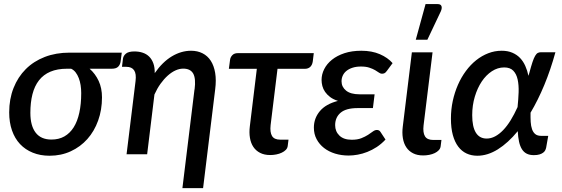

<svg xmlns="http://www.w3.org/2000/svg" viewBox="-20 -772 2813 961"><path d="M428.5 -428Q457 -403 473.8 -367Q490.5 -331 490.5 -284.5Q490.5 -222 471.2 -168.5Q452 -115 417.2 -76Q382.5 -37 334.2 -14.8Q286 7.5 228 7.5Q181.5 7.5 144 -7.8Q106.5 -23 80.2 -51Q54 -79 40 -119.2Q26 -159.5 26 -209.5Q26 -276.5 47.8 -331.5Q69.5 -386.5 109 -426Q148.5 -465.5 204.2 -487Q260 -508.5 328 -508.5H589.5L583.5 -463Q581.5 -448.5 571.5 -438.2Q561.5 -428 539.5 -428ZM386.5 -306Q386.5 -326.5 383.5 -345.8Q380.5 -365 374.2 -381.2Q368 -397.5 358.5 -409.8Q349 -422 336 -428H315.5Q267 -428 232.2 -413.2Q197.5 -398.5 175.2 -370Q153 -341.5 142.5 -300.5Q132 -259.5 132 -207Q132 -142.5 158.5 -108Q185 -73.5 237.5 -73.5Q274.5 -73.5 302.2 -89.2Q330 -105 348.8 -134.8Q367.5 -164.5 377 -207.8Q386.5 -251 386.5 -306Z M996.5 169.5H893L953.5 -324.5H954Q961 -379 947 -403.8Q933 -428.5 897 -428.5Q878 -428.5 858.2 -419.5Q838.5 -410.5 819.5 -393.5Q800.5 -376.5 783.5 -352.8Q766.5 -329 753 -299L716.5 0H613.5L658.5 -366.5Q663 -403 651.2 -420.2Q639.5 -437.5 612.5 -437.5H590.5L595.5 -478.5Q597.5 -493 610.5 -503.8Q623.5 -514.5 653 -514.5Q675.5 -514.5 694.2 -508.2Q713 -502 726.5 -488.8Q740 -475.5 747.5 -455Q755 -434.5 754.5 -406Q793.5 -462 840.2 -490Q887 -518 936.5 -518Q968.5 -518 993.8 -505.2Q1019 -492.5 1035 -467.8Q1051 -443 1057 -407Q1063 -371 1057 -324.5Z M1131.5 -472.5Q1133 -485.5 1142.8 -495.8Q1152.5 -506 1170 -506H1550.5L1545.5 -464.5Q1543 -447 1532.8 -437.2Q1522.5 -427.5 1505 -427.5H1369L1334.5 -146Q1330.5 -110 1341.5 -91.5Q1352.5 -73 1382.5 -73H1424L1420 -41Q1418.5 -30 1410.5 -21.8Q1402.5 -13.5 1390.2 -7.8Q1378 -2 1363 1Q1348 4 1332.5 4Q1303 4 1282 -6.8Q1261 -17.5 1248.2 -36.5Q1235.5 -55.5 1231 -82Q1226.5 -108.5 1230.5 -140L1265.5 -427.5H1125.5Z M1917 -418Q1910 -408 1904.2 -405.5Q1898.5 -403 1891.5 -403Q1884.5 -403 1876.8 -408.5Q1869 -414 1857.5 -420.8Q1846 -427.5 1829 -433.2Q1812 -439 1787 -439Q1763 -439 1745 -433.2Q1727 -427.5 1714.5 -417.5Q1702 -407.5 1695.8 -394Q1689.5 -380.5 1689.5 -365Q1689.5 -337 1712.2 -318.5Q1735 -300 1779 -300H1855L1846.5 -231H1770.5Q1712 -231 1684.8 -207.8Q1657.5 -184.5 1657.5 -145.5Q1657.5 -114 1679 -93.2Q1700.5 -72.5 1740.5 -72.5Q1769 -72.5 1788.5 -80.2Q1808 -88 1822 -97Q1836 -106 1846.2 -113.8Q1856.5 -121.5 1866.5 -121.5Q1878.5 -121.5 1884.5 -111.5L1909.5 -73.5Q1889 -51.5 1865.8 -36.2Q1842.5 -21 1818.2 -11.5Q1794 -2 1770.2 2.2Q1746.5 6.5 1725 6.5Q1689 6.5 1657.2 -3.2Q1625.5 -13 1602 -31.2Q1578.5 -49.5 1564.8 -75.2Q1551 -101 1551 -133Q1551 -180 1581 -215.8Q1611 -251.5 1671.5 -267Q1648 -274.5 1632.5 -286.2Q1617 -298 1607.2 -312Q1597.5 -326 1593.5 -341.5Q1589.5 -357 1589.5 -372Q1589.5 -400 1602.8 -426.2Q1616 -452.5 1641.5 -473Q1667 -493.5 1704 -505.8Q1741 -518 1788.5 -518Q1841.5 -518 1881.2 -500.8Q1921 -483.5 1945 -456Z M1992 0ZM2041.5 -510H2145L2100 -144Q2096 -108.5 2107 -90Q2118 -71.5 2148.5 -71.5H2189.5L2185.5 -39.5Q2184 -28.5 2176 -20Q2168 -11.5 2156 -5.8Q2144 0 2128.8 3Q2113.5 6 2098 6Q2068.5 6 2047.5 -4.8Q2026.5 -15.5 2013.8 -34.5Q2001 -53.5 1996.5 -80.2Q1992 -107 1996 -138.5ZM2061 -573 2110 -751.5H2171Q2185.5 -751.5 2189.5 -741.8Q2193.5 -732 2186.5 -715.5L2119 -573Z M2713.5 -32.5Q2712 -26 2708.8 -19.5Q2705.5 -13 2698.5 -7.8Q2691.5 -2.5 2680.2 1Q2669 4.5 2652 4.5Q2631 4.5 2616.5 -2.8Q2602 -10 2592.5 -25Q2583 -40 2578 -62.5Q2573 -85 2571.5 -115.5Q2523 -56.5 2471.8 -24.5Q2420.5 7.5 2369 7.5Q2339.5 7.5 2315.2 -3.8Q2291 -15 2273.5 -38.2Q2256 -61.5 2246.5 -96.2Q2237 -131 2237 -178.5Q2237 -224 2246.2 -266.8Q2255.5 -309.5 2272 -347.2Q2288.5 -385 2311.8 -416.5Q2335 -448 2363.2 -470.5Q2391.5 -493 2423.8 -505.5Q2456 -518 2491 -518Q2521.5 -518 2544.2 -508.2Q2567 -498.5 2583 -481.8Q2599 -465 2609.2 -442Q2619.5 -419 2625 -392.5L2629.5 -407.5Q2638.5 -441 2645.2 -461.2Q2652 -481.5 2658.5 -492.5Q2665 -503.5 2671.8 -507Q2678.5 -510.5 2687 -510.5H2760Q2736 -423 2704.5 -347Q2673 -271 2635.5 -208Q2635 -183 2636.2 -162Q2637.5 -141 2643 -125.2Q2648.5 -109.5 2659.2 -100.8Q2670 -92 2689 -92H2724ZM2416 -78.5Q2437.5 -78.5 2458.2 -89.5Q2479 -100.5 2498.5 -120.8Q2518 -141 2536 -170.2Q2554 -199.5 2570.5 -236Q2574.5 -274.5 2575.8 -310.2Q2577 -346 2571 -373.8Q2565 -401.5 2549.2 -418Q2533.5 -434.5 2503.5 -434.5Q2471 -434.5 2442 -415.5Q2413 -396.5 2391.2 -364Q2369.5 -331.5 2356.5 -288Q2343.5 -244.5 2343.5 -195.5Q2343.5 -137.5 2361.8 -108Q2380 -78.5 2416 -78.5Z"/></svg>

Font: Lato Semibold
Style: Italic
Weight: 600
Italic angle: -7°
Designer: Lukasz Dziedzic
Foundry: tyPoland Lukasz Dziedzic
Version: Version 2.006; 2014-01-15